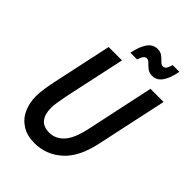

<svg xmlns="http://www.w3.org/2000/svg" viewBox="-256 -995 1117 1117"><g transform="rotate(45 302.5 -436.5)"><path d="M56 -189Q56 -221 62.5 -260.5Q69 -300 74 -322L153 -690H263L182 -314Q180 -304 176.5 -284Q173 -264 169.5 -242.5Q166 -221 166 -205Q166 -151 189 -122Q212 -93 261 -93Q311 -93 349 -133.5Q387 -174 408 -273L497 -690H605L511 -252Q482 -116 409.5 -52.5Q337 11 243 11Q182 11 140 -15.5Q98 -42 77 -87.5Q56 -133 56 -189ZM266 -756Q278 -817 301.5 -850.5Q325 -884 363 -884Q387 -884 403 -871.5Q419 -859 431 -846Q443 -833 456 -833Q466 -833 474.5 -842Q483 -851 491 -879H546Q535 -818 511.5 -784Q488 -750 450 -750Q425 -750 409 -763Q393 -776 381 -788.5Q369 -801 357 -801Q347 -801 338.5 -792Q330 -783 321 -756Z"/></g></svg>

Font: Radio Canada Condensed Medium
Style: Italic
Weight: 500
Width: 3
Italic angle: -12°
Designer: Charles Daoud, Etienne Aubert Bonn, Alexandre Saumier Demers, Jacques Le Bailly
Foundry: Radio-Canada
Version: Version 2.104; ttfautohint (v1.8.4.7-5d5b);gftools[0.9.28.de